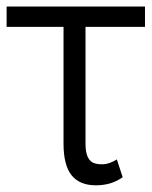

<svg xmlns="http://www.w3.org/2000/svg" viewBox="-20 -550 459 580"><path d="M418 -468.8H238.3V-116.2Q238.3 -89.4 245.1 -75.7Q252 -62 262.5 -57.9Q272.9 -53.7 288.1 -53.7Q299.8 -53.7 311.5 -57.9Q323.2 -62 333 -68.4L350.6 -14.6Q330.6 -1 311 4.4Q291.5 9.8 269.5 9.8Q220.7 9.8 196.3 -20.5Q171.9 -50.8 171.9 -116.2V-468.8H0V-530.3H418Z"/></svg>

Font: Pretendard GOV Light
Style: Regular
Weight: 300
Designer: Base glyphs from Inter by Rasmus Andersson; Hangeul glyphs from Noto Sans CJK(Source Han Sans) by Jang Soo-young and Kan
Foundry: Kil Hyung-jin
Version: Version 1.309